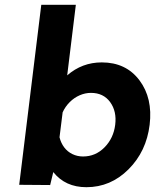

<svg xmlns="http://www.w3.org/2000/svg" viewBox="-20 -770 646 800"><path d="M404 -510Q505 -510 561 -435.5Q617 -361 603.5 -250Q590 -139 515.5 -64.5Q441 10 340 10Q252 10 202 -53L189 1L60 0L152 -750H296L260 -456Q322 -510 404 -510ZM326 -118Q378 -118 415.5 -156Q453 -194 460 -250Q467 -306 439 -344.5Q411 -383 359 -383Q335 -383 312 -373Q289 -363 270.5 -344.5Q252 -326 241 -302L228 -198Q234 -174 247.5 -156Q261 -138 281.5 -128Q302 -118 326 -118Z"/></svg>

Font: Orkney
Style: BoldItalic
Weight: 700
Designer: Samuel Oakes and Alfredo Marco Pradil
Foundry: Alfredo Marco Pradil
Version: 1.0; ttfautohint (v1.5)